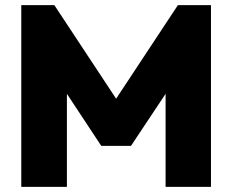

<svg xmlns="http://www.w3.org/2000/svg" viewBox="-20 -729 906 749"><path d="M63 0H241V-363L375 -160H491L626 -363V0H803V-709H674L433 -344L192 -709H63Z"/></svg>

Font: MV Cash ExtraBold
Style: Regular
Weight: 800
Designer: Rodrigo Fuenzalida
Foundry: fragTYPE
Version: Version 1.100;Glyphs 3.1.2 (3151)